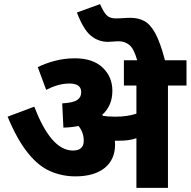

<svg xmlns="http://www.w3.org/2000/svg" viewBox="-20 -916 929 936"><path d="M541 -210.9C541 -217.8 540.5 -224.1 540 -230H540.5H542.5H543H543.5H544.4H544.9H545.4H545.9H546.4H547.4H548.8H549.3H556.2H556.6H559.1C588.4 -230 617.2 -232.4 645 -242.2V0H798.8V-499H889.2V-622.1H784.2C769 -680.7 752.9 -724.6 736.8 -754.4C720.2 -784.2 702.1 -803.7 682.6 -814C662.6 -824.2 640.6 -829.1 616.2 -829.1C590.8 -829.1 571.8 -826.2 544.9 -826.2C524.4 -826.2 509.3 -831.5 499 -842.8C488.8 -853.5 478.5 -871.1 467.8 -896L355 -855C376 -799.8 398.4 -762.2 422.9 -742.2C446.8 -722.2 475.1 -711.9 506.8 -711.9C520.5 -711.9 538.6 -714.8 560.1 -714.8C577.1 -714.8 593.8 -709.5 608.9 -698.2C624 -687 637.7 -661.6 648.9 -622.1H584V-499H645V-361.8C613.3 -351.6 580.6 -347.2 542 -347.2C518.1 -347.2 499 -348.6 482.9 -351.1C481 -352.5 479.5 -354 478 -356C511.2 -385.7 527.8 -424.8 527.8 -473.1C527.8 -518.6 512.2 -556.2 480.5 -586.4C448.7 -616.7 403.3 -631.8 344.2 -631.8C270.5 -631.8 209.5 -610.4 164.1 -588.9L205.1 -478C242.2 -497.1 280.3 -508.8 318.8 -508.8C349.6 -508.8 376 -499.5 376 -466.8C376 -450.2 369.6 -437.5 356.4 -428.7C343.3 -419.4 318.8 -414.1 283.2 -412.1L289.1 -293.9C315.9 -294.4 340.3 -297.4 362.8 -301.8C379.9 -280.8 388.2 -256.8 388.2 -230C388.2 -198.2 370.6 -182.1 335.9 -182.1C259.8 -182.1 199.2 -261.2 147 -396L17.1 -347.2C48.8 -271 82 -211.9 116.7 -169.4C150.9 -127 187 -97.7 225.6 -81.1C264.2 -64.5 304.7 -56.2 348.1 -56.2C471.7 -56.2 541 -115.2 541 -210.9Z"/></svg>

Font: Noto Reveo Sans
Style: Regular
Weight: 800
Designer: Monotype Design Team
Foundry: Monotype Imaging Inc.
Version: Version 2.007